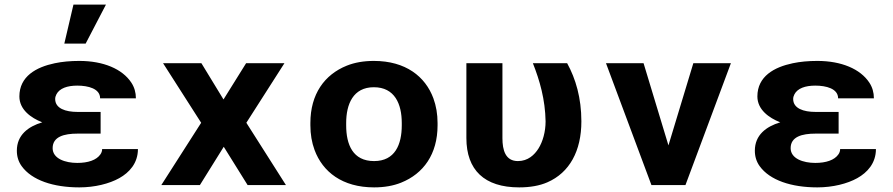

<svg xmlns="http://www.w3.org/2000/svg" viewBox="-20 -802 3871 832"><path d="M315.9 -223H416V-317H315.9C264.2 -317 219.1 -331.9 219.1 -373C219.1 -379.7 220.9 -386.5 224.6 -393.5C238.1 -419.3 271.5 -431 314.8 -431C361.8 -431 413.8 -418.1 413.8 -376H568.9C568.9 -401.3 562.3 -424 549.1 -444C509.9 -503.5 427.6 -538 323.6 -538C284.7 -538 249.3 -534.7 217.4 -528C137 -511.2 64 -471.3 64 -384C64 -327.3 113.9 -291.1 163 -272C102.2 -253.6 53 -217.1 53 -149C53 -123.7 60 -101.3 73.9 -82C118 -20.8 211.6 10 323.6 10C390.6 10 453.5 -5.8 496.8 -30C540.3 -54.3 577.7 -94.6 577.7 -156H422.6C422.6 -148 420.2 -140.5 415.4 -133.5C398.2 -108.1 361.4 -96 314.8 -96C262.8 -96 208.1 -114.4 208.1 -160C208.1 -209.8 257.7 -223 315.9 -223ZM298.3 -782 258.7 -613H351.1L439.1 -782Z M948.5 -371 852.8 -528H686.7L851.7 -270L679 0H846.2L949.6 -166L1053 0H1219.1L1047.5 -270L1212.5 -528H1046.4Z M1325 -269V-259C1325 -220.3 1331 -184.7 1343.1 -152C1378.1 -57.5 1463.2 10 1601.1 10C1645.1 10 1684.1 3.2 1718.2 -10.5C1815 -49.3 1876.1 -133.9 1876.1 -259V-269C1876.1 -307.7 1870 -343.3 1858 -376C1823 -470.5 1737.9 -538 1600 -538C1556 -538 1517 -531.2 1482.8 -517.5C1386.1 -478.7 1325 -394.1 1325 -269ZM1721 -269V-259C1721 -175.9 1691.8 -104 1601.1 -104C1509 -104 1480.1 -175.1 1480.1 -259V-269C1480.1 -350.7 1510.3 -424 1600 -424C1690.5 -424 1721 -351.5 1721 -269Z M2229.8 10C2277.5 10 2318.2 2.7 2351.9 -12C2448.2 -53.9 2499.3 -148.1 2499.3 -276C2499.3 -377.5 2474.7 -460.7 2437.7 -528H2289.2C2318.8 -453.4 2342.6 -370.8 2344.2 -276C2344.2 -231.2 2332.1 -188.2 2313.4 -158.5C2296.1 -131 2267.9 -104 2224.3 -104C2170.2 -104 2157.2 -151.5 2157.2 -203V-528H2001V-204C2001 -65.4 2078.8 10 2229.8 10Z M2876.6 -172 2768.8 -528H2606L2802.9 0H2950.3L3147.2 -528H2984.4Z M3513.9 -223H3614V-317H3513.9C3462.2 -317 3417.1 -331.9 3417.1 -373C3417.1 -379.7 3418.9 -386.5 3422.6 -393.5C3436.1 -419.3 3469.5 -431 3512.8 -431C3559.8 -431 3611.8 -418.1 3611.8 -376H3766.9C3766.9 -401.3 3760.3 -424 3747.1 -444C3707.9 -503.5 3625.6 -538 3521.6 -538C3482.7 -538 3447.3 -534.7 3415.4 -528C3335 -511.2 3262 -471.3 3262 -384C3262 -327.3 3311.9 -291.1 3361 -272C3300.2 -253.6 3251 -217.1 3251 -149C3251 -123.7 3258 -101.3 3271.9 -82C3316 -20.8 3409.6 10 3521.6 10C3588.6 10 3651.5 -5.8 3694.8 -30C3738.3 -54.3 3775.7 -94.6 3775.7 -156H3620.6C3620.6 -148 3618.2 -140.5 3613.4 -133.5C3596.2 -108.1 3559.4 -96 3512.8 -96C3460.8 -96 3406.1 -114.4 3406.1 -160C3406.1 -209.8 3455.7 -223 3513.9 -223Z"/></svg>

Font: Asimov
Style: Wid
Weight: 500
Designer: Google
Version: Version 2.000980; 2014